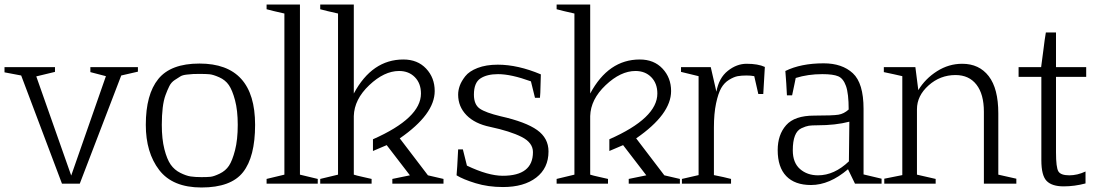

<svg xmlns="http://www.w3.org/2000/svg" viewBox="-34 -815 4882 852"><path d="M60 -480 -14 -494V-517H210V-496L127 -476L282 -36L436 -477L367 -495V-517H578V-497L504 -480L320 0H241Z M684 -261Q684 -198 695.5 -153Q707 -108 723.5 -84.5Q740 -61 766 -48Q792 -35 812 -32Q832 -29 860 -29Q885 -29 900 -30.5Q915 -32 941 -44.5Q967 -57 982 -79.5Q997 -102 1009 -148.5Q1021 -195 1021 -261Q1021 -325 1009 -370Q997 -415 981.5 -437.5Q966 -460 939 -472Q912 -484 895.5 -485.5Q879 -487 851 -487Q832 -487 823 -486.5Q814 -486 795 -484Q776 -482 766.5 -476Q757 -470 741.5 -460Q726 -450 717.5 -433Q709 -416 700.5 -393Q692 -370 688 -336.5Q684 -303 684 -261ZM851 -533Q1098 -533 1098 -261Q1098 -119 1044.5 -51Q991 17 860 17Q732 17 672.5 -60.5Q613 -138 613 -261Q613 -396 668.5 -464.5Q724 -533 851 -533Z M1297 -40 1376 -21V0H1149V-21L1228 -40V-755Q1174 -767 1149 -774V-795H1297Z M1865 -37 1934 -21V0H1707V-21L1785 -37L1682 -171L1621 -145V-197Q1834 -291 1834 -400Q1834 -445 1807 -472.5Q1780 -500 1737 -500Q1671 -500 1604.5 -437Q1538 -374 1536 -300V-40Q1548 -36 1575.5 -30Q1603 -24 1615 -21V0H1387V-21L1466 -40V-755Q1412 -767 1387 -774V-795H1536V-400Q1617 -551 1756 -551Q1819 -551 1857 -510.5Q1895 -470 1895 -411Q1895 -308 1740 -201Z M2340 -381 2322 -454Q2234 -486 2176 -486Q2127 -486 2098 -467Q2069 -448 2069 -395Q2069 -351 2095 -333Q2121 -315 2188 -299Q2299 -274 2349.5 -238Q2400 -202 2400 -143Q2400 -69 2345.5 -27Q2291 15 2198 15Q2132 15 2076.5 -2Q2021 -19 1992 -37Q1992 -38 1992.5 -44Q1993 -50 1995 -77.5Q1997 -105 1999 -152H2020L2038 -80Q2132 -35 2197 -35Q2331 -35 2331 -140Q2331 -182 2280.5 -207.5Q2230 -233 2141 -252Q2073 -266 2036 -304Q1999 -342 1999 -395Q1999 -414 2006 -434Q2013 -454 2030.5 -476.5Q2048 -499 2085.5 -513.5Q2123 -528 2175 -528Q2264 -528 2366 -485Q2365 -467 2364.5 -433Q2364 -399 2362 -381Z M2914 -37 2983 -21V0H2756V-21L2834 -37L2731 -171L2670 -145V-197Q2883 -291 2883 -400Q2883 -445 2856 -472.5Q2829 -500 2786 -500Q2720 -500 2653.5 -437Q2587 -374 2585 -300V-40Q2597 -36 2624.5 -30Q2652 -24 2664 -21V0H2436V-21L2515 -40V-755Q2461 -767 2436 -774V-795H2585V-400Q2666 -551 2805 -551Q2868 -551 2906 -510.5Q2944 -470 2944 -411Q2944 -308 2789 -201Z M3066 -477 2988 -496V-517H3120L3145 -408Q3156 -469 3195.5 -500.5Q3235 -532 3279 -532Q3330 -532 3360 -518L3353 -398H3331L3313 -477Q3298 -480 3279 -480Q3256 -480 3239.5 -477Q3223 -474 3201.5 -461Q3180 -448 3166.5 -424.5Q3153 -401 3143.5 -356Q3134 -311 3134 -249V-38Q3180 -29 3210 -21V0H2992V-21L3066 -38Z M3733 -99 3735 -275Q3674 -259 3592 -259Q3568 -259 3555 -257Q3542 -255 3522.5 -246Q3503 -237 3493.5 -212.5Q3484 -188 3484 -148Q3484 -93 3516 -65Q3548 -37 3596 -37Q3668 -37 3733 -99ZM3760 0 3729 -64Q3647 6 3565 6Q3493 6 3455 -33.5Q3417 -73 3417 -149Q3417 -217 3454.5 -259.5Q3492 -302 3579 -302Q3662 -302 3686.5 -306Q3711 -310 3732 -329Q3732 -400 3720 -433.5Q3708 -467 3685.5 -476.5Q3663 -486 3615 -486Q3551 -486 3497 -469Q3497 -468 3491 -439.5Q3485 -411 3481 -392H3458Q3457 -411 3455 -446Q3453 -481 3451 -500Q3520 -534 3621 -534Q3703 -534 3750.5 -490Q3798 -446 3798 -332V-41L3878 -22V0Z M4396 -40 4476 -22V0H4332V-319Q4332 -397 4299 -439.5Q4266 -482 4206 -482Q4138 -482 4086.5 -436Q4035 -390 4035 -330V-40L4118 -21V0H3890V-22L3970 -38V-477Q3962 -479 3932.5 -485.5Q3903 -492 3888 -495V-517H4028L4041 -415Q4072 -466 4124 -499Q4176 -532 4236 -532Q4311 -532 4353.5 -477Q4396 -422 4396 -312Z M4486 -517H4586Q4589 -535 4595.5 -589Q4602 -643 4607 -671H4652V-517H4786V-474H4652V-139Q4652 -72 4662.5 -54.5Q4673 -37 4711 -37Q4747 -37 4783 -54V-1Q4734 12 4686 12Q4634 12 4610.5 -12Q4587 -36 4587 -104V-474H4486Z"/></svg>

Font: Afta serif
Style: Regular
Weight: 400
Designer: parq.ink
Foundry: Oriol Esparraguera Font
Version: Version 1.000